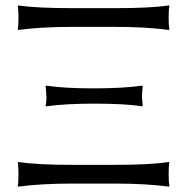

<svg xmlns="http://www.w3.org/2000/svg" viewBox="-20 -675 688 706"><path d="M399.9 0H248Q129.9 0 47.9 11.2L44.9 8.8Q47.9 1 47.9 -33.2Q47.9 -48.8 46.9 -60.1Q46.9 -71.3 45.9 -74.7L44.9 -78.1L47.9 -79.1Q117.7 -68.8 248 -68.8H399.9Q530.3 -68.8 600.1 -79.1L603 -78.1Q600.1 -68.4 600.1 -33.2Q600.1 -18.1 600.8 -7.6Q601.6 2.9 602.5 5.9L603 8.8L600.1 11.2Q518.1 0 399.9 0ZM399.9 -576.2H248Q129.9 -576.2 47.9 -564.9L44.9 -566.9Q47.9 -574.7 47.9 -608.9Q47.9 -624.5 46.9 -635.7Q46.9 -647 45.9 -650.4L44.9 -653.8L47.9 -654.8Q114.3 -645 248 -645H399.9Q533.7 -645 600.1 -654.8L603 -653.8Q600.1 -644 600.1 -608.9Q600.1 -593.8 600.8 -583.3Q601.6 -572.8 602.5 -569.8L603 -566.9L600.1 -564.9Q518.1 -576.2 399.9 -576.2ZM150.9 -284.2 147.9 -286.1Q150.9 -301.8 150.9 -316.9L147.9 -358.9L150.9 -359.9Q217.3 -350.1 322.3 -350.1Q432.1 -350.1 502 -359.9L504.9 -357.9Q502 -332 502 -316.9L504.9 -285.2L502 -284.2Q440.9 -293.9 325.7 -293.9Q221.7 -293.9 150.9 -284.2Z"/></svg>

Font: Linux Biolinum
Style: Regular
Weight: 400
Designer: Philipp H. Poll
Foundry: Philipp H. Poll
Version: Version 0.6.4